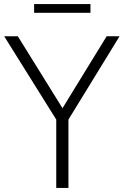

<svg xmlns="http://www.w3.org/2000/svg" viewBox="-34 -917 603 937"><path d="M549.5 -740 300 -333.5V0H240.5V-333.5L-13.5 -740H53L271 -389L486.5 -740ZM132.5 -854.5V-897H407.5V-854.5Z"/></svg>

Font: Encode Sans Semi Condensed Light
Style: Regular
Weight: 300
Width: 4
Designer: Multiple Designers
Foundry: Impallari Type
Version: Version 2.000